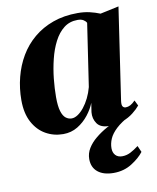

<svg xmlns="http://www.w3.org/2000/svg" viewBox="-84 -589 718 880"><g transform="rotate(-10 275.0 -149.0)"><path d="M464 -92.5Q461.5 -73.5 466.5 -66.8Q471.5 -60 480.5 -60Q491 -60 501.8 -65.5Q512.5 -71 525 -84L537.5 -58.5Q525 -43 504.2 -26.8Q483.5 -10.5 455.2 0.2Q427 11 391.5 11Q351 11 334.8 -12.2Q318.5 -35.5 321.5 -65.5L328 -108Q317.5 -80.5 296 -53Q274.5 -25.5 244.5 -7.2Q214.5 11 177 11Q133 11 96 -10Q59 -31 36.8 -72.5Q14.5 -114 14.5 -175Q14.5 -230 27.8 -281.8Q41 -333.5 67 -377.5Q93 -421.5 132 -454.2Q171 -487 222.5 -505.5Q274 -524 337.5 -524Q368 -524 393.5 -518Q419 -512 441 -503L527.5 -521.5ZM373 -472Q369.5 -480 359.2 -486.5Q349 -493 332 -493Q294.5 -493 267.8 -472Q241 -451 222.8 -415.5Q204.5 -380 193.8 -336.2Q183 -292.5 178.2 -247Q173.5 -201.5 173.5 -161.5Q173.5 -119 180.8 -95.5Q188 -72 200.5 -62.5Q213 -53 227.5 -53Q241.5 -53 256.5 -63Q271.5 -73 285.5 -90.5Q299.5 -108 311 -131.2Q322.5 -154.5 329.5 -181ZM374 226.5Q327 226.5 300.5 205Q274 183.5 274 144.5Q274 118 288.2 94.8Q302.5 71.5 326.5 51.8Q350.5 32 380.2 15.5Q410 -1 441 -14.5L457 -29.5L492 -19.5Q449.5 3 425.8 25.2Q402 47.5 392.5 69.5Q383 91.5 383 113.5Q383 133.5 394.2 145.8Q405.5 158 425.5 158Q445.5 158 463.8 148.8Q482 139.5 502.5 124L515.5 153.5Q496 179.5 458.8 203Q421.5 226.5 374 226.5Z"/></g></svg>

Font: Merriweather 120pt ExtraBold
Style: Italic
Weight: 800
Italic angle: -7.8°
Version: Version 2.101